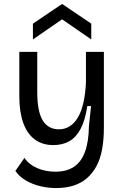

<svg xmlns="http://www.w3.org/2000/svg" viewBox="-20 -780 625 974"><path d="M265 174Q224 174 184.5 164.5Q145 155 112 136Q79 117 58 87L104 21Q127 55 169 73Q211 91 261 91Q317 91 354.5 66.5Q392 42 411 -9.5Q430 -61 431 -138L442 -242H423Q412 -169 388.5 -125.5Q365 -82 330.5 -63Q296 -44 251 -44Q195 -44 156.5 -72.5Q118 -101 98 -156.5Q78 -212 78 -292V-517H169V-312Q169 -215 196.5 -169.5Q224 -124 279 -124Q309 -124 333 -139Q357 -154 374.5 -183Q392 -212 402.5 -256.5Q413 -301 416 -360V-517H507V-133Q507 -72 498 -23Q489 26 469.5 62.5Q450 99 421 124Q392 149 353 161.5Q314 174 265 174ZM147 -580V-660L295 -760L443 -660V-580L295 -682Z"/></svg>

Font: Bricolage Grotesque
Style: Regular
Weight: 400
Designer: Mathieu Triay
Foundry: Atelier Triay
Version: Version 1.001;gftools[0.9.33.dev8+g029e19f]